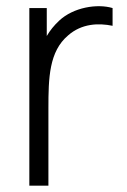

<svg xmlns="http://www.w3.org/2000/svg" viewBox="-20 -588 402 608"><path d="M167.7 -522.9C151 -507.3 138.5 -491.7 128.1 -474V-562.5H72.9V0H133.3V-244.8C133.3 -341.7 135.4 -425 195.8 -476C238.5 -513.5 291.7 -515.6 336.5 -506.3V-562.5C287.5 -577.1 212.5 -564.6 167.7 -522.9Z"/></svg>

Font: Manrope3 Light
Style: Regular
Weight: 300
Designer: Mikhail Sharanda
Foundry: Mikhail Sharanda
Version: Version 3.000;PS 003.000;hotconv 1.0.88;makeotf.lib2.5.64775